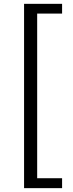

<svg xmlns="http://www.w3.org/2000/svg" viewBox="-20 -811 378 1001"><path d="M105.5 169.9V-791H303.7V-740.2H173.8V118.2H303.7V169.9Z"/></svg>

Font: Gen Shin Gothic Regular
Style: Regular
Weight: 400
Designer: [Source Han Sans]
Ryoko NISHIZUKA  (kana & ideographs); Paul D. Hunt (Latin, Greek & Cyrillic); Wenlong ZHANG  (bopomofo
Version: Version 1.002.20150607